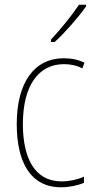

<svg xmlns="http://www.w3.org/2000/svg" viewBox="-20 -784 401 814"><path d="M345 -757V-764H315C282 -715 241 -665 196 -616V-606H212C255 -645 311 -709 345 -757ZM239 10C274 10 311 2 336 -9V-35C307 -22 273 -15 241 -15C125 -15 77 -117 77 -258C77 -422 144 -512 251 -512C278 -512 305 -507 329 -494L338 -518C312 -531 284 -537 250 -537C126 -537 51 -435 51 -258C51 -97 109 10 239 10Z"/></svg>

Font: Noto Sans Khmer UI Condensed Thin
Style: Regular
Weight: 100
Width: 3
Designer: Danh Hong and the Monotype Design Team
Foundry: Monotype Imaging Inc.
Version: Version 2.002